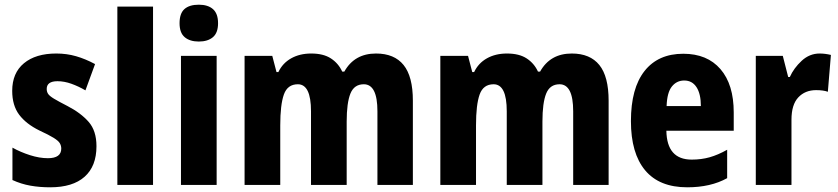

<svg xmlns="http://www.w3.org/2000/svg" viewBox="-20 -788 3570 818"><path d="M391 -165Q391 -80 340.5 -35Q290 10 194 10Q149 10 109.5 3Q70 -4 33 -21V-159Q67 -140 107.5 -127Q148 -114 184 -114Q241 -114 241 -155Q241 -167 235 -177.5Q229 -188 209 -200.5Q189 -213 148 -232Q91 -260 61.5 -299.5Q32 -339 32 -401Q32 -477 82 -518.5Q132 -560 220 -560Q264 -560 304 -548.5Q344 -537 385 -515L344 -403Q315 -420 284.5 -431Q254 -442 225 -442Q179 -442 179 -409Q179 -397 185 -388Q191 -379 210 -367.5Q229 -356 268 -336Q324 -307 357.5 -269Q391 -231 391 -165Z M632 0H480V-760H632Z M827 -768Q866 -768 887.5 -749Q909 -730 909 -689Q909 -648 887 -629.5Q865 -611 827 -611Q789 -611 767 -629.5Q745 -648 745 -689Q745 -731 766 -749.5Q787 -768 827 -768ZM903 -550V0H751V-550Z M1582 -560Q1660 -560 1699.5 -511Q1739 -462 1739 -359V0H1588V-314Q1588 -429 1530 -429Q1489 -429 1473 -389.5Q1457 -350 1457 -270V0H1305V-314Q1305 -429 1249 -429Q1205 -429 1189.5 -385.5Q1174 -342 1174 -254V0H1022V-550H1140L1158 -481H1166Q1184 -519 1220.5 -539.5Q1257 -560 1306 -560Q1358 -560 1390 -539Q1422 -518 1438 -483H1447Q1490 -560 1582 -560Z M2416 -560Q2494 -560 2533.5 -511Q2573 -462 2573 -359V0H2422V-314Q2422 -429 2364 -429Q2323 -429 2307 -389.5Q2291 -350 2291 -270V0H2139V-314Q2139 -429 2083 -429Q2039 -429 2023.5 -385.5Q2008 -342 2008 -254V0H1856V-550H1974L1992 -481H2000Q2018 -519 2054.5 -539.5Q2091 -560 2140 -560Q2192 -560 2224 -539Q2256 -518 2272 -483H2281Q2324 -560 2416 -560Z M2891 -559Q2993 -559 3049.5 -493.5Q3106 -428 3106 -309V-231H2819Q2821 -108 2927 -108Q2968 -108 3003.5 -118Q3039 -128 3078 -150V-29Q3008 10 2908 10Q2789 10 2728.5 -62.5Q2668 -135 2668 -272Q2668 -412 2726 -485.5Q2784 -559 2891 -559ZM2895 -445Q2863 -445 2842.5 -419.5Q2822 -394 2820 -336H2966Q2966 -388 2947.5 -416.5Q2929 -445 2895 -445Z M3472 -560Q3495 -560 3520 -554L3507 -397Q3488 -404 3457 -404Q3410 -404 3381 -373Q3352 -342 3352 -278V0H3200V-550H3315L3338 -460H3345Q3362 -498 3395.5 -529Q3429 -560 3472 -560Z"/></svg>

Font: Noto Sans Arabic Cond ExtBd
Style: Regular
Weight: 800
Width: 3
Designer: Monotype Design Team, Nadine Chahine, Nizar Qandah and Khaled Hosny
Foundry: Monotype Imaging Inc.
Version: Version 2.012; ttfautohint (v1.8.4.7-5d5b)